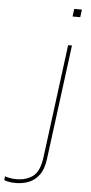

<svg xmlns="http://www.w3.org/2000/svg" viewBox="-230 -755 472 996"><g transform="rotate(5 5.5 -257.0)"><path d="M-107 206Q-135 206 -150.5 202Q-166 198 -169 196L-167 176Q-161 179 -144 182.5Q-127 186 -108 186Q-56 186 -21.5 160.5Q13 135 23 63L100 -530H120L42 69Q35 122 12.5 152Q-10 182 -41.5 194Q-73 206 -107 206ZM150 -680H110L115 -720H155Z"/></g></svg>

Font: Tanohe Sans Thin
Style: Italic
Weight: 100
Designer: Village Type and Design LLC & Cristiano Sobral
Foundry: Cooper Hewitt Smithsonian Design Museum
Version: Version 1.00;September 29, 2021;FontCreator 13.0.0.2655 64-b